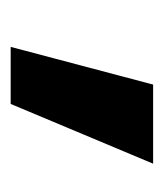

<svg xmlns="http://www.w3.org/2000/svg" viewBox="6 -817 306 358"><g transform="rotate(90 159.0 -638.0)"><path d="M137.7 -770.5H285.2L173.8 -504.9H67.4Z"/></g></svg>

Font: Gen Shin Gothic Medium
Style: Regular
Weight: 500
Designer: [Source Han Sans]
Ryoko NISHIZUKA  (kana & ideographs); Paul D. Hunt (Latin, Greek & Cyrillic); Wenlong ZHANG  (bopomofo
Version: Version 1.002.20150607